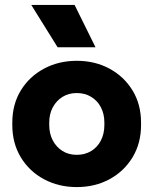

<svg xmlns="http://www.w3.org/2000/svg" viewBox="-20 -750 623 780"><path d="M292 10Q218 10 158.5 -22Q99 -54 64.5 -111Q30 -168 30 -242V-252Q30 -326 64.5 -382.5Q99 -439 158.5 -471Q218 -503 292 -503Q366 -503 425 -471Q484 -439 518.5 -382.5Q553 -326 553 -252V-242Q553 -168 518.5 -111Q484 -54 425 -22Q366 10 292 10ZM292 -121Q325 -121 350.5 -136.5Q376 -152 390 -179.5Q404 -207 404 -242V-252Q404 -287 390 -314Q376 -341 350.5 -356.5Q325 -372 292 -372Q259 -372 234 -356.5Q209 -341 194.5 -314Q180 -287 180 -252V-242Q180 -207 194.5 -179.5Q209 -152 234 -136.5Q259 -121 292 -121ZM214 -558 107 -730H283L368 -558Z"/></svg>

Font: SUSE ExtraBold
Style: Regular
Weight: 800
Designer: Rene Bieder
Foundry: SUSE
Version: Version 1.000